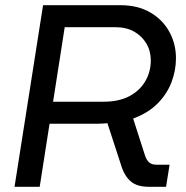

<svg xmlns="http://www.w3.org/2000/svg" viewBox="-20 -720 718 740"><path d="M36 0 146 -700H443.4Q511.2 -700 559.2 -672Q607.2 -644 632.7 -597.4Q658.2 -550.8 658.2 -495.4Q658.2 -448.2 640.8 -402.7Q623.4 -357.2 587.1 -320.8Q550.8 -284.4 493.2 -263L539 -120.4Q544.6 -103.2 554.7 -94.2Q564.8 -85.2 583.2 -85.2H633.6L620 0H555.2Q509.4 0 485.6 -19.6Q461.8 -39.2 449.8 -74L394 -245.2Q384.6 -244.4 375.3 -243.8Q366 -243.2 357 -243.2H171L133 0ZM184.6 -328H378.8Q439 -328 479.2 -349.6Q519.4 -371.2 540.3 -407.5Q561.2 -443.8 561.2 -487.2Q561.2 -523.6 544.1 -552.4Q527 -581.2 496.8 -598.2Q466.6 -615.2 425.2 -615.2H229.4Z"/></svg>

Font: MuseoModerno Thin
Style: Italic
Weight: 100
Italic angle: -9°
Designer: Pablo Cosgaya, Héctor Gatti, Marcela Romero, and the Authors of The MuseoModerno Project.
Foundry: Omnibus-Type Team
Version: Version 1.003